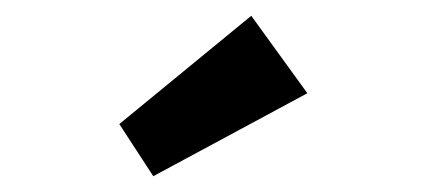

<svg xmlns="http://www.w3.org/2000/svg" viewBox="-20 -813 540 243"><path d="M174 -590 131 -656 298 -793 369 -695Z"/></svg>

Font: Lexend Zetta SemiBold
Style: Regular
Weight: 600
Designer: Bonnie Shaver-Troup, Thomas Jockin
Foundry: Lexend
Version: Version 1.007